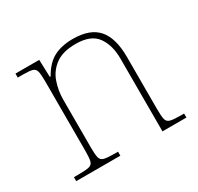

<svg xmlns="http://www.w3.org/2000/svg" viewBox="-121 -687 860 833"><g transform="rotate(-30 308.5 -271.0)"><path d="M38 0V-20H61Q98 -20 114 -24Q130 -28 134 -43.5Q138 -59 138 -94V-442Q138 -477 134 -492.5Q130 -508 115.5 -512Q101 -516 71 -516H43V-536H162L165 -449H169Q199 -502 238.5 -522Q278 -542 333 -542Q419 -542 458.5 -496.5Q498 -451 498 -357V-94Q498 -59 502 -43.5Q506 -28 522.5 -24Q539 -20 575 -20H590V0H470V-365Q470 -432 439.5 -474.5Q409 -517 333 -517Q268 -517 231.5 -490Q195 -463 180.5 -421Q166 -379 166 -334V-94Q166 -59 170 -43.5Q174 -28 190.5 -24Q207 -20 243 -20H259V0Z"/></g></svg>

Font: Noto Serif Lao Thin
Style: Regular
Weight: 250
Designer: Monotype Design Team
Foundry: Monotype Imaging Inc.
Version: Version 2.003